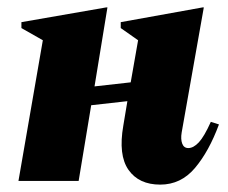

<svg xmlns="http://www.w3.org/2000/svg" viewBox="-20 -490 617 520"><path d="M30 0 96 -381 38 -414V-430L268 -470H271L236 -256L334 -267L354 -381L307 -414V-430L529 -470H532L472 -131Q469 -113 473.5 -101Q478 -89 490 -89Q504 -89 518.5 -104.5Q533 -120 551 -160L573 -153Q546 -80 508 -35Q470 10 414 10Q356 10 328 -30Q300 -70 314 -150L325 -216L227 -205L193 0Z"/></svg>

Font: Spectral ExtraBold
Style: Italic
Weight: 800
Italic angle: -10°
Designer: Jean-Baptiste Levee
Foundry: Production Type
Version: Version 2.001